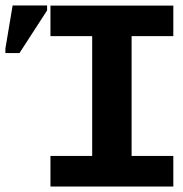

<svg xmlns="http://www.w3.org/2000/svg" viewBox="-46 -679 666 699"><path d="M137.7 -658.7H585V-547.4H433.1V-111.3H585V0H137.7V-111.3H289.6V-547.4H137.7ZM-26.4 -485.8V-502L0 -659.2H125.5V-641.1L24.9 -485.8Z"/></svg>

Font: Cousine
Style: Bold
Weight: 700
Monospace: yes
Designer: Steve Matteson
Foundry: Ascender Corporation
Version: Version 1.20